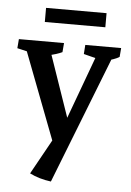

<svg xmlns="http://www.w3.org/2000/svg" viewBox="-50 -537 509 747"><g transform="rotate(5 204.5 -163.5)"><path d="M177.2 172.9Q130.9 167 93.8 148.4L182.1 -10.7L198.2 -23.4L311.5 -331.5L316.9 -318.4L261.7 -332.5L264.2 -368.2H404.3L401.4 -333.5Q391.6 -327.1 377.9 -322.5Q364.3 -317.9 350.1 -314.5L374.5 -331.1ZM175.3 30.8 36.6 -332 62.5 -318.4 2 -332.5 4.9 -368.2H181.2L178.2 -332.5Q168 -327.6 154.1 -323.2Q140.1 -318.8 126 -315.4L133.3 -327.6L235.8 -30.8L231.9 0.5ZM99.6 -498.5H335.9V-443.4H99.6Z"/></g></svg>

Font: Markazi Text Medium
Style: Regular
Weight: 500
Designer: Borna Izadpanah (Arabic designer), Fiona Ross (Arabic design director) and Florian Runge (Latin designer)
Foundry: Borna Izadpanah and Florian Runge
Version: Version 1.001